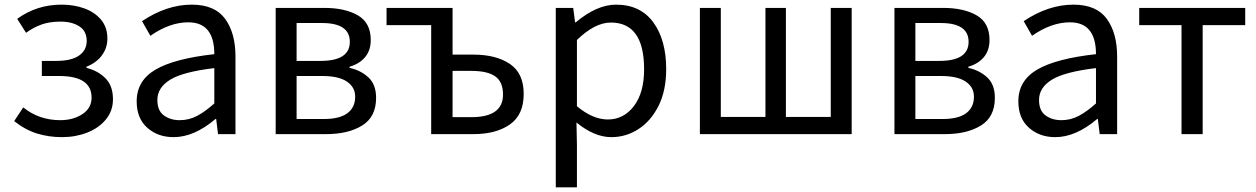

<svg xmlns="http://www.w3.org/2000/svg" viewBox="-20 -577 5405 826"><path d="M247 13Q190 13 139.5 -2.5Q89 -18 41 -56L80 -115Q148 -60 239 -60Q295 -60 334.5 -86Q374 -112 374 -157Q374 -250 235 -250H160V-315H222Q287 -315 320 -338Q353 -361 353 -401Q353 -443 321.5 -463.5Q290 -484 240 -484Q193 -484 158.5 -471.5Q124 -459 92 -436L54 -496Q138 -557 245 -557Q298 -557 342.5 -541Q387 -525 414.5 -492.5Q442 -460 442 -411Q442 -371 418.5 -339Q395 -307 352 -290V-285Q401 -273 433.5 -240.5Q466 -208 466 -150Q466 -100 435.5 -63Q405 -26 355 -6.5Q305 13 247 13Z M727 13Q659 13 613.5 -27.5Q568 -68 568 -141Q568 -230 649 -277.5Q730 -325 902 -344Q902 -481 790 -481Q710 -481 627 -423L591 -486Q697 -557 805 -557Q904 -557 948.5 -496Q993 -435 993 -334V0H918L910 -65H907Q815 13 727 13ZM753 -60Q793 -60 828 -78.5Q863 -97 902 -132V-284Q767 -268 712 -234Q657 -200 657 -147Q657 -101 685 -80.5Q713 -60 753 -60Z M1383 0H1166V-543H1375Q1464 -543 1519.5 -511Q1575 -479 1575 -405Q1575 -360 1550.5 -331Q1526 -302 1484 -290V-285Q1531 -275 1564.5 -244.5Q1598 -214 1598 -156Q1598 -74 1538 -37Q1478 0 1383 0ZM1359 -315Q1485 -315 1485 -397Q1485 -478 1365 -478H1256V-315ZM1373 -65Q1441 -65 1474.5 -90Q1508 -115 1508 -161Q1508 -202 1472.5 -226Q1437 -250 1367 -250H1256V-65Z M2017 0H1835V-469H1643V-543H1927V-342H2017Q2114 -342 2173.5 -302Q2233 -262 2233 -173Q2233 -83 2173.5 -41.5Q2114 0 2017 0ZM2008 -73Q2144 -73 2144 -170Q2144 -225 2110.5 -248.5Q2077 -272 2008 -272H1927V-73Z M2462 229H2371V-543H2446L2454 -481H2457Q2548 -557 2630 -557Q2735 -557 2790.5 -481Q2846 -405 2846 -280Q2846 -187 2813 -121.5Q2780 -56 2726.5 -21.5Q2673 13 2610 13Q2537 13 2460 -50L2462 45ZM2595 -63Q2663 -63 2707 -120.5Q2751 -178 2751 -279Q2751 -480 2608 -480Q2539 -480 2462 -405V-120Q2530 -63 2595 -63Z M3644 0H2991V-543H3081V-74H3273V-543H3361V-74H3554V-543H3644Z M4045 0H3828V-543H4037Q4126 -543 4181.5 -511Q4237 -479 4237 -405Q4237 -360 4212.5 -331Q4188 -302 4146 -290V-285Q4193 -275 4226.5 -244.5Q4260 -214 4260 -156Q4260 -74 4200 -37Q4140 0 4045 0ZM4021 -315Q4147 -315 4147 -397Q4147 -478 4027 -478H3918V-315ZM4035 -65Q4103 -65 4136.5 -90Q4170 -115 4170 -161Q4170 -202 4134.5 -226Q4099 -250 4029 -250H3918V-65Z M4520 13Q4452 13 4406.5 -27.5Q4361 -68 4361 -141Q4361 -230 4442 -277.5Q4523 -325 4695 -344Q4695 -481 4583 -481Q4503 -481 4420 -423L4384 -486Q4490 -557 4598 -557Q4697 -557 4741.5 -496Q4786 -435 4786 -334V0H4711L4703 -65H4700Q4608 13 4520 13ZM4546 -60Q4586 -60 4621 -78.5Q4656 -97 4695 -132V-284Q4560 -268 4505 -234Q4450 -200 4450 -147Q4450 -101 4478 -80.5Q4506 -60 4546 -60Z M5154 0H5063V-469H4881V-543H5337V-469H5154Z"/></svg>

Font: Source Han Sans & Saira Hybrid
Style: Regular
Weight: 400
Designer: Ryoko NISHIZUKA 西塚涼子 (kana & ideographs); Paul D. Hunt (Latin, Greek & Cyrillic); Wenlong ZHANG 张文龙 (bopomofo); Sandoll 
Foundry: Adobe Systems Incorporated
Version: Version 1.00;August 2, 2021;FontCreator 13.0.0.2675 64-bit